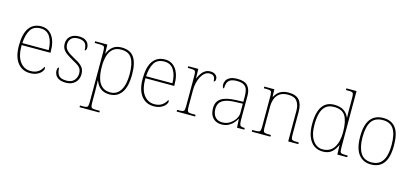

<svg xmlns="http://www.w3.org/2000/svg" viewBox="-76 -1360 4729 2200"><g transform="rotate(15 2288.5 -260.0)"><path d="M266 10Q173 10 118.5 -60.5Q64 -131 64 -262Q64 -404 114 -473Q164 -542 257 -542Q340 -542 387.5 -475.5Q435 -409 435 -290V-276H93Q92 -146 140.5 -80.5Q189 -15 267 -15Q324 -15 359 -40.5Q394 -66 411 -103Q416 -100 418 -96Q420 -92 420 -85Q420 -68 402.5 -45.5Q385 -23 351 -6.5Q317 10 266 10ZM407 -300Q406 -397 368 -457Q330 -517 256 -517Q172 -517 136 -458Q100 -399 95 -300Z M695 10Q639 10 608.5 -7Q578 -24 566 -48.5Q554 -73 554 -95Q554 -109 556.5 -118.5Q559 -128 563.5 -132.5Q568 -137 575 -137Q575 -80 599.5 -47.5Q624 -15 695 -15Q754 -15 784 -50Q814 -85 814 -132Q814 -156 807 -175.5Q800 -195 779.5 -213Q759 -231 718 -252Q660 -284 626.5 -308.5Q593 -333 579 -359.5Q565 -386 565 -422Q565 -475 602 -508.5Q639 -542 703 -542Q748 -542 775.5 -527Q803 -512 815 -489.5Q827 -467 827 -445Q827 -426 822 -415.5Q817 -405 806 -405Q806 -470 778 -493.5Q750 -517 700 -517Q645 -517 619 -489.5Q593 -462 593 -421Q593 -374 626 -344.5Q659 -315 720 -283Q771 -257 797 -233.5Q823 -210 832.5 -185.5Q842 -161 842 -131Q842 -68 801 -29Q760 10 695 10Z M918 240V220H949Q979 220 993.5 216Q1008 212 1012 195.5Q1016 179 1016 142V-442Q1016 -477 1012 -492.5Q1008 -508 992 -512Q976 -516 939 -516H895V-536H1040L1043 -432H1047Q1064 -479 1103.5 -512.5Q1143 -546 1210 -546Q1310 -546 1356.5 -480.5Q1403 -415 1403 -278Q1403 -130 1351.5 -60Q1300 10 1211 10Q1147 10 1105.5 -21Q1064 -52 1043 -111H1041Q1040 -99 1042 -70.5Q1044 -42 1044 13V142Q1044 179 1048.5 195.5Q1053 212 1067 216Q1081 220 1111 220H1153V240ZM1214 -15Q1291 -15 1333 -82Q1375 -149 1375 -273Q1375 -395 1338 -458Q1301 -521 1211 -521Q1149 -521 1112.5 -489.5Q1076 -458 1060 -403Q1044 -348 1044 -279Q1044 -199 1060.5 -139.5Q1077 -80 1114.5 -47.5Q1152 -15 1214 -15Z M1734 10Q1641 10 1586.5 -60.5Q1532 -131 1532 -262Q1532 -404 1582 -473Q1632 -542 1725 -542Q1808 -542 1855.5 -475.5Q1903 -409 1903 -290V-276H1561Q1560 -146 1608.5 -80.5Q1657 -15 1735 -15Q1792 -15 1827 -40.5Q1862 -66 1879 -103Q1884 -100 1886 -96Q1888 -92 1888 -85Q1888 -68 1870.5 -45.5Q1853 -23 1819 -6.5Q1785 10 1734 10ZM1875 -300Q1874 -397 1836 -457Q1798 -517 1724 -517Q1640 -517 1604 -458Q1568 -399 1563 -300Z M2006 0V-20H2028Q2058 -20 2072.5 -24Q2087 -28 2091 -44.5Q2095 -61 2095 -98V-442Q2095 -477 2091 -492.5Q2087 -508 2071 -512Q2055 -516 2018 -516H2000V-536H2119L2122 -424H2124Q2136 -453 2153.5 -480.5Q2171 -508 2198 -526Q2225 -544 2263 -544Q2301 -544 2324 -524.5Q2347 -505 2347 -476Q2347 -463 2342 -453Q2337 -443 2326 -443Q2326 -472 2318.5 -488.5Q2311 -505 2296 -512Q2281 -519 2258 -519Q2229 -519 2204 -500Q2179 -481 2161 -448Q2143 -415 2133 -372.5Q2123 -330 2123 -284V-98Q2123 -61 2127.5 -44.5Q2132 -28 2146 -24Q2160 -20 2190 -20H2225V0Z M2539 10Q2500 10 2468 -6.5Q2436 -23 2417 -58Q2398 -93 2398 -146Q2398 -225 2454.5 -262Q2511 -299 2632 -303L2715 -306V-371Q2715 -414 2706 -446.5Q2697 -479 2669 -498Q2641 -517 2584 -517Q2535 -517 2508 -502.5Q2481 -488 2471 -460.5Q2461 -433 2461 -395Q2451 -395 2445.5 -406Q2440 -417 2440 -441Q2440 -462 2452 -485.5Q2464 -509 2495.5 -525.5Q2527 -542 2584 -542Q2672 -542 2707.5 -499.5Q2743 -457 2743 -386V-110Q2743 -73 2746.5 -53.5Q2750 -34 2762 -27Q2774 -20 2801 -20H2808V0H2722L2716 -104H2714Q2703 -83 2680.5 -56Q2658 -29 2623 -9.5Q2588 10 2539 10ZM2543 -15Q2592 -15 2630.5 -40Q2669 -65 2692 -101Q2715 -137 2715 -170V-283L2629 -280Q2551 -278 2507 -261Q2463 -244 2444.5 -214.5Q2426 -185 2426 -145Q2426 -111 2437.5 -81.5Q2449 -52 2475 -33.5Q2501 -15 2543 -15Z M2897 0V-20H2920Q2957 -20 2973 -24Q2989 -28 2993 -43.5Q2997 -59 2997 -94V-442Q2997 -477 2993 -492.5Q2989 -508 2974.5 -512Q2960 -516 2930 -516H2902V-536H3021L3024 -449H3028Q3058 -502 3097.5 -522Q3137 -542 3192 -542Q3278 -542 3317.5 -496.5Q3357 -451 3357 -357V-94Q3357 -59 3361 -43.5Q3365 -28 3381.5 -24Q3398 -20 3434 -20H3449V0H3329V-365Q3329 -432 3298.5 -474.5Q3268 -517 3192 -517Q3127 -517 3090.5 -490Q3054 -463 3039.5 -421Q3025 -379 3025 -334V-94Q3025 -59 3029 -43.5Q3033 -28 3049.5 -24Q3066 -20 3102 -20H3118V0Z M3740 10Q3679 10 3634.5 -22Q3590 -54 3566 -116Q3542 -178 3542 -267Q3542 -355 3562.5 -416.5Q3583 -478 3625 -510.5Q3667 -543 3732 -543Q3799 -543 3842.5 -516Q3886 -489 3906 -441H3910Q3909 -469 3908.5 -495.5Q3908 -522 3908 -543V-662Q3908 -699 3904 -715.5Q3900 -732 3885.5 -736Q3871 -740 3841 -740H3816V-760H3936V-94Q3936 -59 3940 -43.5Q3944 -28 3960 -24Q3976 -20 4013 -20H4029V0H3912L3908 -111H3906Q3884 -59 3845.5 -24.5Q3807 10 3740 10ZM3734 -14Q3823 -16 3866 -83Q3909 -150 3909 -265Q3909 -390 3872 -454Q3835 -518 3735 -518Q3676 -518 3639.5 -488.5Q3603 -459 3586.5 -402Q3570 -345 3570 -264Q3570 -143 3616.5 -78Q3663 -13 3734 -14Z M4311 10Q4218 10 4164.5 -58Q4111 -126 4111 -267Q4111 -407 4163 -474.5Q4215 -542 4316 -542Q4411 -542 4461.5 -476.5Q4512 -411 4512 -267Q4512 -126 4461 -58Q4410 10 4311 10ZM4311 -15Q4375 -15 4413 -46.5Q4451 -78 4467.5 -134.5Q4484 -191 4484 -267Q4484 -395 4443.5 -456Q4403 -517 4316 -517Q4222 -517 4180.5 -454.5Q4139 -392 4139 -267Q4139 -148 4180.5 -81.5Q4222 -15 4311 -15Z"/></g></svg>

Font: Noto Serif Hebrew Thin
Style: Regular
Weight: 250
Version: Version 2.003